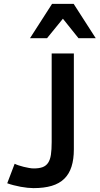

<svg xmlns="http://www.w3.org/2000/svg" viewBox="-20 -950 511 985"><path d="M358.9 -184.1Q358.9 -132.8 346.9 -95.2Q335 -57.6 309.8 -33Q284.7 -8.3 245.4 3.4Q206.1 15.1 151.9 15.1Q138.7 15.1 121.6 13.4Q104.5 11.7 86.2 8.3Q67.9 4.9 49.8 0.2Q31.7 -4.4 17.1 -9.8L55.2 -109.9Q62.5 -106 75 -101.8Q87.4 -97.7 101.1 -94.2Q114.7 -90.8 128.7 -88.4Q142.6 -85.9 152.8 -85.9Q180.7 -85.9 198.5 -92.5Q216.3 -99.1 226.8 -114.7Q237.3 -130.4 241.2 -156.2Q245.1 -182.1 245.1 -221.2V-675.8H358.9ZM382.8 -753.9 302.7 -854 221.2 -753.9H133.8L247.1 -930.2H357.9L471.2 -753.9Z"/></svg>

Font: Clear Sans Medium
Style: Regular
Weight: 500
Foundry: Intel Corporation
Version: Version 1.00